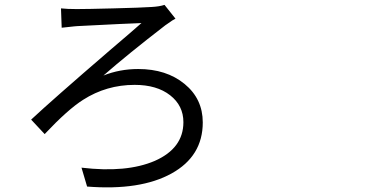

<svg xmlns="http://www.w3.org/2000/svg" viewBox="-20 -747 1540 804"><path d="M344.7 34.2 321.3 -44.9Q509.8 -22.5 627.9 -73.2Q748 -126 748 -235.4Q748 -304.7 692.4 -348.1Q636.7 -391.6 543.9 -391.6Q425.8 -391.6 328.1 -329.1Q264.6 -289.1 167 -185.5L110.4 -246.1Q198.2 -328.1 437.5 -534.2Q543 -624 572.3 -650.4Q550.8 -649.4 480.5 -646.5Q335.9 -639.6 304.7 -637.7Q300.8 -637.7 292 -636.7Q253.9 -632.8 238.3 -630.9L235.4 -711.9Q261.7 -709 300.8 -709Q343.8 -709 454.1 -711.9Q572.3 -714.8 615.2 -717.8Q648.4 -719.7 668.9 -726.6L714.8 -668.9Q704.1 -664.1 678.7 -645.5Q674.8 -642.6 672.9 -641.6Q514.6 -519.5 413.1 -430.7Q481.4 -458 558.6 -458Q676.8 -458 752.9 -395.5Q829.1 -333 829.1 -234.4Q829.1 -92.8 698.2 -20.5Q567.4 51.8 344.7 34.2Z"/></svg>

Font: Bpmf GenYo Gothic R
Style: R
Weight: 400
Foundry: But Ko
Version: Version 1.320